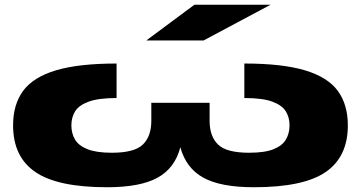

<svg xmlns="http://www.w3.org/2000/svg" viewBox="-20 -772 1517 807"><path d="M430 15Q222 15 128.5 -49Q35 -113 35 -245Q35 -333 77.5 -390.5Q120 -448 215.5 -476.5Q311 -505 470 -505V-360Q395 -360 353.5 -345Q312 -330 296 -304.5Q280 -279 280 -245Q280 -212 295 -186Q310 -160 347.5 -145Q385 -130 450 -130Q545 -130 580.5 -164.5Q616 -199 616 -264V-340H861V-264Q861 -199 896.5 -164.5Q932 -130 1027 -130Q1093 -130 1130 -145Q1167 -160 1182 -186Q1197 -212 1197 -245Q1197 -279 1181 -304.5Q1165 -330 1124 -345Q1083 -360 1007 -360V-505Q1166 -505 1261.5 -476.5Q1357 -448 1399.5 -390.5Q1442 -333 1442 -245Q1442 -113 1349 -49Q1256 15 1047 15Q908 15 835 -25Q762 -65 738 -153Q715 -65 642 -25Q569 15 430 15ZM595 -602 797 -752H1117L836 -602Z"/></svg>

Font: Syne ExtraBold
Style: Regular
Weight: 800
Designer: Lucas Descroix
Foundry: Bonjour Monde
Version: Version 2.200; ttfautohint (v1.8.4)